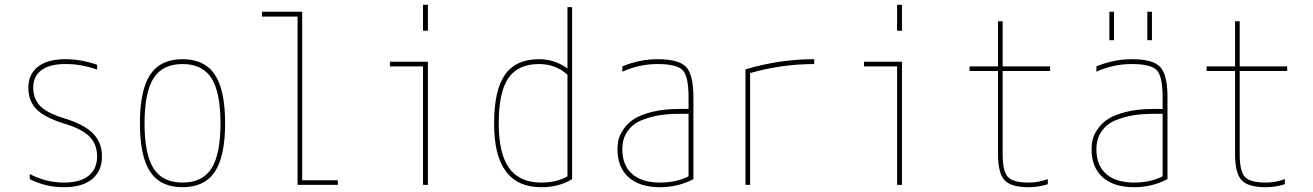

<svg xmlns="http://www.w3.org/2000/svg" viewBox="-20 -780 5540 810"><path d="M254.9 -530.3Q322.3 -530.3 389.6 -506.8V-486.3Q321.3 -510.7 254.9 -509.8Q189.5 -509.8 154.8 -483.9Q120.1 -458 120.1 -410.2Q120.1 -365.2 147.9 -334.5Q175.8 -303.7 252.9 -280.3Q335 -254.9 372.6 -216.8Q410.2 -178.7 410.2 -120.1Q410.2 -58.6 368.7 -24.4Q327.1 9.8 250 9.8Q172.9 9.8 105.5 -24.4V-45.9Q173.8 -9.8 250 -9.8Q318.4 -9.8 354 -38.6Q389.6 -67.4 389.6 -120.1Q389.6 -171.9 356.9 -204.6Q324.2 -237.3 247.1 -259.8Q168.9 -284.2 134.3 -318.8Q99.6 -353.5 99.6 -410.2Q99.6 -466.8 140.1 -498.5Q180.7 -530.3 254.9 -530.3Z M627.9 -69.3Q666 -9.8 750 -9.8Q834 -9.8 872.1 -69.3Q910.2 -128.9 910.2 -259.8Q910.2 -390.6 872.1 -450.2Q834 -509.8 750 -509.8Q666 -509.8 627.9 -450.2Q589.8 -390.6 589.8 -259.8Q589.8 -128.9 627.9 -69.3ZM886.2 -55.2Q842.8 9.8 750 9.8Q657.2 9.8 613.8 -55.2Q570.3 -120.1 570.3 -260.3Q570.3 -400.4 613.8 -465.3Q657.2 -530.3 750 -530.3Q842.8 -530.3 886.2 -465.3Q929.7 -400.4 929.7 -260.3Q929.7 -120.1 886.2 -55.2Z M1254.9 -730.5V-19.5H1405.3V0H1235.4V-710H1085V-730.5Z M1785.2 0H1764.6V-500H1625V-519.5H1785.2ZM1764.6 -650.4V-759.8H1785.2V-650.4Z M2374 -750H2393.6V-24.4Q2338.9 9.8 2263.7 9.8Q2063.5 9.8 2064.5 -259.8Q2064.5 -399.4 2110.4 -464.8Q2156.2 -530.3 2253.9 -530.3Q2320.3 -530.3 2374 -491.2ZM2084 -259.8Q2084 -131.8 2127.9 -70.8Q2171.9 -9.8 2263.7 -9.8Q2328.1 -9.8 2374 -36.1V-464.8Q2324.2 -509.8 2253.9 -509.8Q2165 -509.8 2124.5 -450.2Q2084 -390.6 2084 -259.8Z M2905.3 -24.4Q2840.8 9.8 2764.6 9.8Q2678.7 9.8 2631.8 -32.2Q2585 -74.2 2585 -150.4Q2585 -172.9 2589.8 -192.4Q2594.7 -211.9 2611.3 -236.3Q2627.9 -260.7 2655.3 -278.3Q2682.6 -295.9 2731.4 -308.1Q2780.3 -320.3 2844.7 -320.3H2884.8V-370.1Q2884.8 -457 2860.4 -483.4Q2835.9 -509.8 2754.9 -509.8Q2676.8 -509.8 2605.5 -477.5V-500Q2678.7 -530.3 2754.9 -530.3Q2843.8 -530.3 2874.5 -497.6Q2905.3 -464.8 2905.3 -370.1ZM2884.8 -299.8H2844.7Q2798.8 -299.8 2760.3 -293.5Q2721.7 -287.1 2685.1 -272Q2648.4 -256.8 2627 -225.6Q2605.5 -194.3 2605.5 -150.4Q2605.5 -82 2647 -45.9Q2688.5 -9.8 2764.6 -9.8Q2833 -9.8 2884.8 -36.1Z M3125 -487.3Q3267.6 -530.3 3415 -530.3V-509.8Q3277.3 -509.8 3144.5 -471.7V0H3125Z M3785.2 0H3764.6V-500H3625V-519.5H3785.2ZM3764.6 -650.4V-759.8H3785.2V-650.4Z M4410.2 -480.5H4210V-129.9Q4210 -57.6 4231.9 -33.7Q4253.9 -9.8 4320.3 -9.8Q4360.4 -9.8 4400.4 -24.4V-2.9Q4361.3 9.8 4320.3 9.8Q4245.1 9.8 4217.8 -20Q4190.4 -49.8 4190.4 -129.9V-480.5H4070.3V-500H4190.4V-690.4H4210V-500H4410.2Z M4764.6 9.8Q4678.7 9.8 4631.8 -32.2Q4585 -74.2 4585 -150.4Q4585 -172.9 4589.8 -192.4Q4594.7 -211.9 4611.3 -236.3Q4627.9 -260.7 4655.3 -278.3Q4682.6 -295.9 4731.4 -308.1Q4780.3 -320.3 4844.7 -320.3H4884.8V-370.1Q4884.8 -457 4860.4 -483.4Q4835.9 -509.8 4754.9 -509.8Q4676.8 -509.8 4605.5 -477.5V-500Q4678.7 -530.3 4754.9 -530.3Q4843.8 -530.3 4874.5 -497.6Q4905.3 -464.8 4905.3 -370.1V-24.4Q4840.8 9.8 4764.6 9.8ZM4820.3 -610.4V-730.5H4839.8V-610.4ZM4660.2 -610.4V-730.5H4679.7V-610.4ZM4884.8 -299.8H4844.7Q4798.8 -299.8 4760.3 -293.5Q4721.7 -287.1 4685.1 -272Q4648.4 -256.8 4627 -225.6Q4605.5 -194.3 4605.5 -150.4Q4605.5 -82 4647 -45.9Q4688.5 -9.8 4764.6 -9.8Q4833 -9.8 4884.8 -36.1Z M5410.2 -480.5H5210V-129.9Q5210 -57.6 5231.9 -33.7Q5253.9 -9.8 5320.3 -9.8Q5360.4 -9.8 5400.4 -24.4V-2.9Q5361.3 9.8 5320.3 9.8Q5245.1 9.8 5217.8 -20Q5190.4 -49.8 5190.4 -129.9V-480.5H5070.3V-500H5190.4V-690.4H5210V-500H5410.2Z"/></svg>

Font: Mgen+ 1mn thin
Style: Regular
Weight: 100
Designer: [Source Han Sans]
Ryoko NISHIZUKA  (kana & ideographs); Paul D. Hunt (Latin, Greek & Cyrillic); Wenlong ZHANG  (bopomofo
Version: Version 1.059.20150602